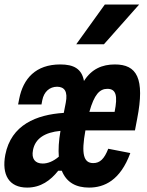

<svg xmlns="http://www.w3.org/2000/svg" viewBox="-25 -838 665 870"><path d="M248 -546C137 -546 80 -482 62 -390L57 -364.5H163L166.5 -383.5C174 -422.5 200 -445 234 -445C267 -444.5 283 -424 273 -372.5L264 -326.5C140 -318.5 25.5 -272.5 -1 -136.5C-18 -46.5 15.5 12 98 12C160 12 204 -20.5 239 -64.5H255C276.5 -10.5 320.5 12 378.5 12C447.5 12 520 -20.5 565.5 -144.5L465.5 -164C447.5 -118 428 -99 397.5 -99C353.5 -99 342.5 -140.5 362 -247H586.5L596.5 -299.5C632.5 -484 594.5 -546 495.5 -546C437.5 -546 389.5 -525 355.5 -471C345.5 -526.5 309 -546 248 -546ZM320.5 -637.5 450 -817.5H605.5L446 -637.5ZM124.5 -158C134.5 -210.5 178.5 -238.5 249 -245C241 -199 239 -160.5 241.5 -128C215.5 -106 190.5 -97 168.5 -97C134.5 -97 116.5 -118 124.5 -158ZM380 -331C402 -410.5 427 -435.5 461.5 -435.5C502 -435.5 508.5 -402.5 494.5 -332V-331Z"/></svg>

Font: Monaspace Neon
Style: Bold Italic
Weight: 700
Italic angle: -11°
Designer: Riley Cran & the Lettermatic Team
Foundry: Lettermatic
Version: Version 1.200 (Monaspace Neon)